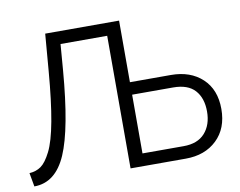

<svg xmlns="http://www.w3.org/2000/svg" viewBox="-78 -814 1153 924"><g transform="rotate(-10 499.0 -352.5)"><path d="M18 5 6 -62Q39 -64 63 -81Q87 -98 111 -145.5Q135 -193 152.5 -288Q170 -383 182 -528L197 -710H558V-409H758Q853 -409 911 -355Q969 -301 969 -206Q969 -111 911 -55.5Q853 0 759 0H489V-648H261L251 -522Q228 -239 175 -117Q122 5 18 5ZM558 -61H759Q828 -61 863.5 -101Q899 -141 899 -206Q899 -272 864.5 -310Q830 -348 758 -348H558Z"/></g></svg>

Font: Raleway
Style: Regular
Weight: 400
Designer: Matt McInerney, Pablo Impallari, Rodrigo Fuenzalida
Foundry: Matt McInerney, Pablo Impallari, Rodrigo Fuenzalida
Version: Version 1.000;PS 001.001;hotconv 1.0.56; ttfautohint (v1.5)